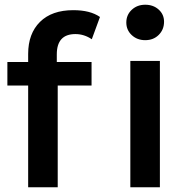

<svg xmlns="http://www.w3.org/2000/svg" viewBox="-20 -792 778 812"><path d="M11.2 -430.2V-529.8H99.1V-564Q99.1 -649.9 149.2 -699.5Q199.2 -749 290 -749Q361.8 -749 402.8 -720.2L368.2 -626Q335.9 -647.9 298.8 -647.9Q220.2 -647.9 220.2 -562V-529.8H367.2V-430.2H224.1V0H99.1V-430.2ZM514.2 -696.8Q514.2 -729 537.1 -750.5Q560.1 -772 594.2 -772Q628.4 -772 651.1 -751.5Q673.8 -731 673.8 -700.2Q673.8 -667 651.4 -644.5Q628.9 -622.1 594.2 -622.1Q560.1 -622.1 537.1 -643.6Q514.2 -665 514.2 -696.8ZM531.2 0V-534.2H656.2V0Z"/></svg>

Font: Montserrat SemiBold
Style: Regular
Weight: 600
Designer: Julieta Ulanovsky
Foundry: Julieta Ulanovsky
Version: Version 7.200